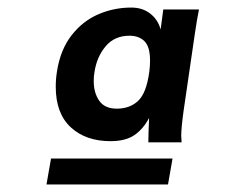

<svg xmlns="http://www.w3.org/2000/svg" viewBox="-20 -782 640 508"><path d="M436.5 -362.5 424.5 -294H103L115 -362.5ZM127.5 -552.5Q127.5 -573.5 131 -594.5Q140 -651 169.5 -688.8Q199 -726.5 240.2 -744.2Q281.5 -762 327.5 -762Q357 -762 377.5 -746Q398 -730 405 -704L412 -757H506.5Q501 -730.5 495.5 -692.5L465.5 -487Q459.5 -443 459.5 -422.5Q459.5 -416.5 460.5 -405.5H372.5Q372.5 -425 374.5 -470Q359 -440.5 335.5 -424.5Q312 -408.5 272.5 -408.5Q207 -408.5 167.2 -445.2Q127.5 -482 127.5 -552.5ZM375 -592Q377 -606.5 377 -621.5Q377 -658.5 362.2 -673Q347.5 -687.5 322.5 -687.5Q283 -687.5 259.5 -659.5Q236 -631.5 230 -591.5Q228 -581.5 228 -567.5Q228 -536.5 242.5 -515.5Q257 -494.5 289 -494.5Q323.5 -494.5 345.5 -515.2Q367.5 -536 375 -592Z"/></svg>

Font: JuliaMono ExtraBold
Style: Italic
Weight: 800
Italic angle: -9°
Monospace: yes
Designer: cormullion
Foundry: corm
Version: Version 0.057; ttfautohint (v1.8.4)